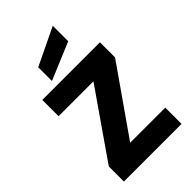

<svg xmlns="http://www.w3.org/2000/svg" viewBox="-286 -1072 1168 1168"><g transform="rotate(-45 298.0 -488.0)"><path d="M546 -572 244 -140H546V0H50V-130L350 -562H50V-702H546ZM414 -976V-843L173 -742V-860Z"/></g></svg>

Font: Poppins
Style: Bold
Weight: 700
Designer: Ninad Kale (Devanagari), Jonny Pinhorn (Latin)
Version: Version 5.002